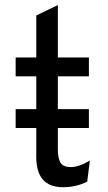

<svg xmlns="http://www.w3.org/2000/svg" viewBox="-20 -742 434 773"><path d="M233.4 11.7Q126 11.7 126 -110.4Q126 -149.4 126 -226.6Q105.5 -226.6 43 -226.6Q43 -246.1 43 -302.7Q63.5 -302.7 126 -302.7Q126 -335.9 126 -434.6Q105.5 -434.6 43 -434.6Q43 -454.1 43 -510.7Q63.5 -510.7 126 -510.7Q126 -553.7 126 -679.7Q147.5 -690.4 212.9 -721.7Q212.9 -668.9 212.9 -510.7Q244.1 -510.7 337.9 -510.7Q337.9 -492.2 337.9 -434.6Q306.6 -434.6 212.9 -434.6Q212.9 -402.3 212.9 -302.7Q244.1 -302.7 337.9 -302.7Q337.9 -284.2 337.9 -226.6Q306.6 -226.6 212.9 -226.6Q212.9 -205.1 212.9 -138.7Q212.9 -105.5 223.6 -86.9Q235.4 -69.3 264.6 -69.3Q297.9 -69.3 341.8 -95.7Q337.9 -67.4 331.1 -10.7Q287.1 11.7 233.4 11.7Z"/></svg>

Font: Overpass
Style: Regular
Weight: 400
Designer: Delve Withrington, Thomas Jockin
Version: Version 3.000;DELV;Overpass; ttfautohint (v1.5)